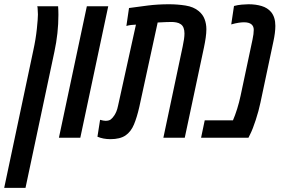

<svg xmlns="http://www.w3.org/2000/svg" viewBox="-66 -660 1345 920"><path d="M-45.9 240.2 93.8 -419.4Q105.5 -472.7 110.6 -522Q115.7 -571.3 115.7 -590.3Q115.7 -591.8 115.2 -601.1Q114.7 -610.4 114.3 -619.4Q113.8 -628.4 112.3 -629.9H212.4Q213.9 -610.8 213.9 -588.9Q213.9 -501.5 194.8 -412.6L56.2 240.2Z M216.3 0 350.1 -629.9H452.6L318.8 0Z M462.9 6.8Q428.7 6.8 400.9 -4.9L413.6 -85.9Q430.2 -81.1 439.5 -81.1Q455.6 -81.1 464.4 -87.4Q473.1 -93.8 482.4 -107.9Q487.3 -115.7 491.7 -126Q496.1 -136.2 500 -154.8L585.4 -542Q573.7 -541.5 562.5 -540.3Q551.3 -539.1 539.6 -535.6L552.2 -621.6Q593.3 -627.4 641.8 -633.5Q690.4 -639.6 743.7 -639.6Q784.2 -639.6 823 -633.5Q861.8 -627.4 886.2 -606.9Q905.8 -590.8 914.3 -568.4Q922.9 -545.9 922.9 -520Q922.9 -502 919.7 -479.5Q916.5 -457 911.1 -431.6L819.3 0H716.8L809.6 -438.5Q817.9 -476.6 817.9 -499.5Q817.9 -531.2 800.8 -543.5Q791.5 -550.3 779.1 -552.5Q766.6 -554.7 757.3 -554.7Q750 -554.7 731.2 -554.2Q712.4 -553.7 689.5 -552.2L601.6 -147.9Q590.3 -98.1 575.9 -63.5Q561.5 -28.8 535.4 -11Q509.3 6.8 462.9 6.8Z M897.5 0 915 -83.5H1050.3Q1060.5 -106.9 1070.3 -138.2Q1080.1 -169.4 1086.9 -201.7L1144 -470.7Q1149.9 -498 1149.9 -517.1Q1149.9 -534.2 1138.7 -543.5Q1127 -553.2 1103 -553.2Q1092.3 -553.2 1077.4 -551Q1062.5 -548.8 1042 -543L1055.2 -631.3Q1072.8 -636.2 1092.8 -637.9Q1112.8 -639.6 1124.5 -639.6Q1159.7 -639.6 1187.7 -631.1Q1215.8 -622.6 1232.9 -602.5Q1253.4 -577.6 1253.4 -536.1Q1253.4 -520.5 1251 -501.2Q1248.5 -481.9 1244.6 -463.9L1182.1 -168.9Q1173.8 -128.9 1159.4 -85Q1145 -41 1133.8 -19L1124.5 0Z"/></svg>

Font: Open Sans Condensed SemiBold
Style: Italic
Weight: 600
Width: 3
Italic angle: -12°
Designer: Monotype Design Team
Foundry: Monotype Imaging Inc.
Version: Version 3.000; ttfautohint (v1.8.4)